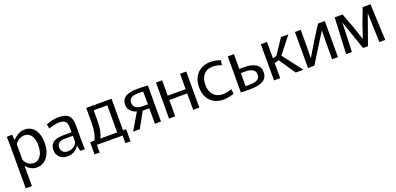

<svg xmlns="http://www.w3.org/2000/svg" viewBox="8 -1455 5371 2603"><g transform="rotate(-20 2693.0 -153.5)"><path d="M69.8 -365.1Q69.8 -406.6 69.1 -446Q68.4 -485.3 67 -520L145.2 -523.4L151.2 -443.1H153.4Q182.4 -477.6 226.5 -504.2Q270.6 -530.8 323.9 -530.8Q387.1 -530.8 431.4 -498.5Q475.7 -466.2 498.9 -407.3Q522.2 -348.3 522.2 -268.5Q522.2 -185.2 495 -122.4Q467.7 -59.6 420.6 -24.4Q373.4 10.8 312.4 10.8Q276.6 10.8 247.4 -1.1Q218.1 -13.1 196.6 -31.4Q175.2 -49.7 160.8 -68.3H159.4V224H69.8ZM289.7 -60.9Q338.2 -60.9 369.2 -89.8Q400.2 -118.6 415.2 -164.9Q430.3 -211.2 430.3 -264.6Q430.3 -324.4 414.8 -367.7Q399.3 -410.9 369.1 -434.4Q338.8 -457.9 294.1 -457.9Q266.4 -457.9 240.7 -447Q214.9 -436.1 194.1 -418.5Q173.3 -400.9 160 -380.9V-158Q167.3 -134.7 184.8 -112.4Q202.3 -90.2 229.1 -75.6Q255.9 -60.9 289.7 -60.9Z M752.2 10.8Q705.6 10.8 671.3 -8.1Q636.9 -26.9 618.2 -60.1Q599.4 -93.2 599.4 -135.6Q599.4 -180.7 616.9 -208.9Q634.3 -237.1 663.5 -252.2Q692.7 -267.3 728.8 -272.8Q764.9 -278.2 801.9 -278.2H912.1V-341.5Q912.1 -365.9 908.7 -387.3Q905.3 -408.6 894.7 -425.5Q884.1 -442.4 861.8 -451.5Q839.6 -460.6 801.8 -460.6Q760.9 -460.6 721.4 -450.9Q681.8 -441.2 649.4 -426.9L634.3 -490.8Q660.7 -503.3 691.4 -512.2Q722.1 -521.1 754.3 -525.9Q786.5 -530.8 815.8 -530.8Q875.7 -530.8 912.7 -516.5Q949.6 -502.3 968.7 -476.6Q987.7 -451 994.5 -417.1Q1001.3 -383.3 1001.3 -344.4V-128.2Q1001.3 -98.6 1002.4 -63.4Q1003.5 -28.1 1004.9 0H938.7L921.3 -80.1H919.5Q893.6 -39.9 850.5 -14.6Q807.4 10.8 752.2 10.8ZM780.2 -51.8Q825.3 -51.8 863.8 -76.4Q902.2 -101 913.7 -141.1V-227.3H813.7Q793.9 -227.3 771.4 -225.3Q748.9 -223.3 729.1 -215.5Q709.3 -207.6 697.1 -189.7Q684.8 -171.8 684.8 -140.7Q684.8 -99.3 710.9 -75.5Q737 -51.8 780.2 -51.8Z M1103.7 110.8V-64.7H1622.8V110.8H1549V0H1177.6V110.8ZM1129 -22.4Q1166.7 -58 1184.5 -108.3Q1202.3 -158.6 1207.6 -218.2Q1212.9 -277.8 1212.9 -340.2V-520H1297.4V-340.2Q1297.4 -278.2 1292.6 -219.9Q1287.8 -161.7 1271.1 -111.6Q1254.3 -61.5 1218.2 -22.4ZM1493.8 0V-520H1578.3V0ZM1260.6 -455.3V-520H1538.1V-455.3Z M1699.7 0 1841.4 -238.5V-240.5Q1811.2 -248.4 1784 -266.1Q1756.8 -283.8 1740 -312Q1723.2 -340.2 1723.2 -379.3Q1723.2 -453.7 1779.7 -489.9Q1836.3 -526 1947.7 -526Q2000.3 -526 2035.7 -524.7Q2071.1 -523.4 2102.3 -520.2V0H2015V-222.9H1919.8L1797 0ZM1928.2 -280.6H2015V-463.6Q2001.8 -465.2 1983.7 -465.7Q1965.6 -466.2 1939.3 -466.2Q1872 -466.2 1840.5 -443.7Q1808.9 -421.3 1808.9 -377.4Q1808.9 -343.6 1825.7 -322.2Q1842.4 -300.8 1869.8 -290.7Q1897.1 -280.6 1928.2 -280.6Z M2219.1 -520H2308.3V-297.9H2566.7V-520H2655.9V0H2566.7V-236.3H2308.3V0H2219.1Z M3002.6 10.8Q2924.1 10.8 2866.7 -21.7Q2809.3 -54.3 2777.7 -114.6Q2746.2 -174.9 2746.2 -258.8Q2746.2 -339.9 2777.5 -401Q2808.7 -462.1 2867.4 -496.2Q2926 -530.4 3009.3 -530.4Q3044.2 -530.4 3082.3 -523.3Q3120.4 -516.1 3150.3 -502.3L3139.3 -435.5Q3115.4 -446.4 3081.8 -453.4Q3048.2 -460.4 3012.9 -460.4Q2955.7 -460.4 2916.4 -434.9Q2877.2 -409.3 2857.3 -364.4Q2837.4 -319.4 2837.4 -260.8Q2837.4 -199.1 2859.9 -154.3Q2882.3 -109.4 2923.2 -85Q2964 -60.6 3018.9 -60.6Q3058.9 -60.6 3093.2 -69.2Q3127.5 -77.9 3147.7 -84.7L3156.8 -19.1Q3132.1 -8.1 3088.7 1.3Q3045.4 10.8 3002.6 10.8Z M3382.8 2.9Q3338.9 2.9 3308.9 1.8Q3278.9 0.6 3255 -1.2V-520H3344.2V-306.7H3415.3Q3521.9 -306.7 3580.8 -269.7Q3639.7 -232.7 3639.7 -155.4Q3639.7 -72.3 3576.2 -34.7Q3512.6 2.9 3382.8 2.9ZM3399.6 -57.7Q3443.2 -57.7 3477.6 -65.8Q3511.9 -73.9 3531.8 -94.4Q3551.7 -114.9 3551.7 -151.5Q3551.7 -200.7 3513.5 -223.7Q3475.4 -246.7 3415.1 -246.7H3344.2V-58.7Q3356.8 -57.7 3370.7 -57.7Q3384.6 -57.7 3399.6 -57.7Z M3733 -520 3822.2 -523.4V-286.6L3893.2 -305.2L3861.7 -279.2L4023.2 -520H4129.3L3922.1 -256.5L3923.6 -304.6L4157.2 0H4045.3L3864.6 -266.6L3906.8 -240.6L3822.2 -217.6V0H3733Z M4224 0V-520H4307.8V-299.1L4304.6 -115.1H4306.8Q4340.9 -172.5 4371.6 -223.1Q4402.3 -273.6 4431.4 -321.4Q4460.6 -369.3 4491.5 -417.9Q4522.5 -466.5 4557.3 -520H4655.5V0H4571.7V-231L4574.9 -412.3H4573.1Q4546.7 -370.8 4507.1 -308.1Q4467.6 -245.3 4419 -167.2Q4370.5 -89.1 4315.2 0Z M4798.4 -522.4H4911.3L4989.9 -315.4L5055.5 -117.2H5056.9L5124.2 -317.2L5202.4 -522.4H5314.6L5338.1 0H5253.5L5245.8 -204.8L5239.6 -417.1H5237.8L5088.8 0H5018.3L4873.2 -417.1H4871.4L4865.2 -205.4L4856.7 0H4773.7Z"/></g></svg>

Font: Murecho Thin
Style: Regular
Weight: 100
Designer: Neil Summerour
Foundry: Positype
Version: Version 1.010